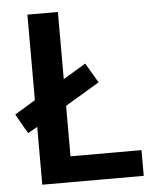

<svg xmlns="http://www.w3.org/2000/svg" viewBox="-52 -758 653 803"><g transform="rotate(-5 275.0 -357.0)"><path d="M93 0H519V-108H221V-320L365 -406L316 -489L221 -432V-714H93V-355L6 -302L53 -220L93 -243Z"/></g></svg>

Font: Noto Sans Ol Chiki SemiBold
Style: Regular
Weight: 600
Designer: Monotype Design Team, Lewis McGuffie
Foundry: Monotype Imaging Inc.
Version: Version 2.003